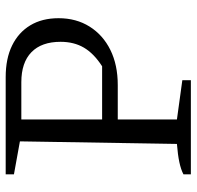

<svg xmlns="http://www.w3.org/2000/svg" viewBox="-28 -663 691 675"><g transform="rotate(-90 317.5 -325.5)"><path d="M384 -651Q449 -651 495 -628.5Q541 -606 566 -564.5Q591 -523 591 -465Q591 -403 561.5 -356Q532 -309 479.5 -283Q427 -257 356 -257H193V-312H422Q467 -341 487.5 -376Q508 -411 508 -458Q508 -525 471.5 -560.5Q435 -596 366 -596H235V-49L373 -30V0H42V-26Q59 -35 85 -40.5Q111 -46 149 -49L158 -601L42 -622V-651Z"/></g></svg>

Font: Piazzolla 24pt
Style: Regular
Weight: 400
Designer: Juan Pablo del Peral
Foundry: Huerta Tipografica
Version: Version 2.005